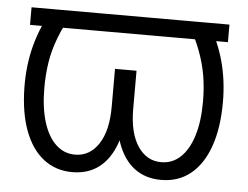

<svg xmlns="http://www.w3.org/2000/svg" viewBox="-44 -600 856 664"><g transform="rotate(5 383.5 -268.0)"><path d="M726.6 -545.9V-484.9H39.6V-545.9ZM113.3 -545.9H186.5Q155.8 -493.7 138.4 -448.7Q121.1 -403.8 114.5 -361.1Q107.9 -318.4 107.9 -272.9Q107.9 -203.6 123.3 -154.1Q138.7 -104.5 167 -77.9Q195.3 -51.3 233.4 -51.3Q284.2 -51.3 314.9 -97.4Q345.7 -143.6 345.7 -227.1V-358.9H398.9V-236.8Q399.4 -158.2 379.4 -103Q359.4 -47.9 321.5 -19Q283.7 9.8 229 9.8Q172.4 9.8 130.1 -22.5Q87.9 -54.7 64.2 -116.9Q40.5 -179.2 39.1 -268.1Q38.1 -347.2 56.9 -416.3Q75.7 -485.4 113.3 -545.9ZM579.6 -545.9H653.3Q690.9 -485.8 709.2 -418.7Q727.5 -351.6 727.5 -276.9Q727.5 -187.5 704.8 -123Q682.1 -58.6 639.6 -24.4Q597.2 9.8 537.1 9.8Q482.9 9.8 444.8 -19Q406.7 -47.9 386.7 -103Q366.7 -158.2 366.7 -236.8V-358.9H420.4V-227.1Q420.4 -143.6 451.2 -97.4Q481.9 -51.3 532.7 -51.3Q571.3 -51.3 599.6 -77.9Q627.9 -104.5 643.3 -154.1Q658.7 -203.6 658.7 -272.9Q658.7 -318.8 651.6 -361.8Q644.5 -404.8 627.4 -449.7Q610.4 -494.6 579.6 -545.9Z"/></g></svg>

Font: Inter 18pt Light
Style: Regular
Weight: 300
Designer: Rasmus Andersson
Foundry: rsms
Version: Version 4.001;git-66647c0bb